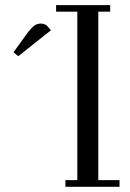

<svg xmlns="http://www.w3.org/2000/svg" viewBox="-20 -722 502 742"><path d="M32.2 -520 87.9 -597.2Q103 -616.2 113.5 -623.5Q124 -630.9 138.2 -630.9Q143.6 -630.9 149.2 -629.2Q154.8 -627.4 157.2 -626L160.2 -624L176.8 -605L50.8 -504.9ZM196.8 -676.8V-702.1H405.8V-676.8H359.9V-25.9H441.9V0H232.9V-25.9H278.8V-676.8Z"/></svg>

Font: Dehuti
Style: Book
Weight: 400
Version: Version 1.2